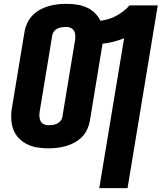

<svg xmlns="http://www.w3.org/2000/svg" viewBox="-20 -763 840 998"><path d="M496 215 625 -564Q597 -553 569.5 -546Q542 -539 513 -536L447 -134Q443 -112 433 -90Q423 -68 405.5 -50.5Q388 -33 366.5 -21.5Q345 -10 322 -3.5Q299 3 276 5.5Q253 8 231 8Q202 8 174 3.5Q146 -1 121.5 -13Q97 -25 78 -44.5Q59 -64 49.5 -89.5Q40 -115 38.5 -144Q37 -173 42 -202L108 -601Q112 -623 122.5 -645Q133 -667 150.5 -684.5Q168 -702 189.5 -713.5Q211 -725 234 -731.5Q257 -738 280 -740.5Q303 -743 325 -743Q353 -743 379.5 -739Q406 -735 430 -724.5Q454 -714 472.5 -696Q491 -678 502 -655Q523 -658 544 -664Q565 -670 584 -680.5Q603 -691 621 -704.5Q639 -718 653 -735H800L643 215ZM231 -112Q242 -112 253.5 -113.5Q265 -115 275 -119.5Q285 -124 293.5 -133.5Q302 -143 304 -154L370 -553Q372 -566 371.5 -578.5Q371 -591 365.5 -601.5Q360 -612 349 -617.5Q338 -623 325 -623Q314 -623 302.5 -621.5Q291 -620 280.5 -615.5Q270 -611 262 -601.5Q254 -592 252 -581L186 -182Q184 -169 185 -156.5Q186 -144 191 -133.5Q196 -123 207 -117.5Q218 -112 231 -112Z"/></svg>

Font: Iosevka Aile Heavy
Style: Italic
Weight: 900
Italic angle: -9°
Designer: Belleve Invis
Foundry: Belleve Invis
Version: Version 31.1.0; ttfautohint (v1.8.4)